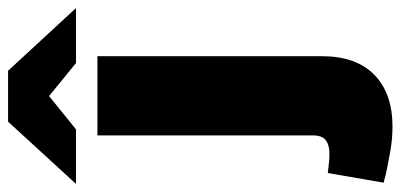

<svg xmlns="http://www.w3.org/2000/svg" viewBox="-345 -504 991 475"><g transform="rotate(-90 150.5 -266.5)"><path d="M75 209Q45 209 16.5 204Q-12 199 -41 193L-64 187L-40 49L-31 50Q-23 51 -13 52Q-3 53 8 53Q29 53 41 44Q53 35 53 12V-521H249V34Q249 119 203 164Q157 209 75 209ZM232 -574 123 -663 87 -742H213L368 -574ZM-67 -574 87 -742H213L178 -663L68 -574Z"/></g></svg>

Font: REM ExtraBold
Style: Regular
Weight: 800
Designer: Octavio Pardo
Foundry: Ashler Design
Version: Version 1.005;gftools[0.9.28]